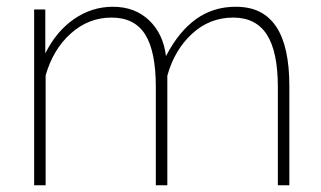

<svg xmlns="http://www.w3.org/2000/svg" viewBox="-20 -548 951 568"><path d="M836 0H802V-290Q802 -395 769.5 -445.5Q737 -496 670 -496Q600 -496 548 -448Q496 -400 475 -324V0H441V-290Q441 -396 409.5 -446Q378 -496 310 -496Q242 -496 189.5 -449Q137 -402 115 -325V0H81V-520H114V-390Q147 -456 199.5 -492Q252 -528 314 -528Q379 -528 421 -488Q463 -448 471 -382Q509 -455 560 -491.5Q611 -528 677 -528Q719 -528 748.5 -513Q778 -498 797.5 -468.5Q817 -439 826.5 -395Q836 -351 836 -294Z"/></svg>

Font: Raleway Thin ExtraLight
Style: Regular
Weight: 250
Version: Version 4.026